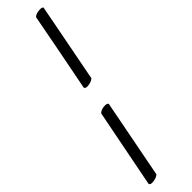

<svg xmlns="http://www.w3.org/2000/svg" viewBox="-304 -729 828 828"><g transform="rotate(-45 110.0 -314.5)"><path d="M168 -738.3Q179.7 -750 205.1 -750Q211.9 -750 216.3 -748Q220.7 -746.1 219.7 -742.2L150.4 -382.8Q135.7 -370.1 111.3 -370.1Q105.5 -370.1 101.6 -373Q97.7 -376 98.6 -378.9Q136.7 -572.3 168 -738.3ZM73.2 -246.1Q85.9 -258.8 109.4 -258.8Q116.2 -258.8 121.1 -256.3Q126 -253.9 125 -250L55.7 108.4Q41 121.1 15.6 121.1Q9.8 121.1 5.9 118.2Q2 115.2 2.9 112.3Q41 -80.1 73.2 -246.1Z"/></g></svg>

Font: Crimson
Style: SemiboldItalic
Weight: 600
Italic angle: -11°
Version: Version 0.8 ; ttfautohint (v1.00) -l 8 -r 50 -G 200 -x 14 -D